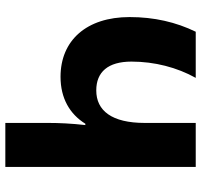

<svg xmlns="http://www.w3.org/2000/svg" viewBox="-37 -717 754 720"><g transform="rotate(90 340.0 -357.0)"><path d="M441 0H606V-714H441V-523C441 -399 395 -341 319 -341C250 -341 211 -385 211 -473C211 -560 233 -644 272 -714H99C63 -640 44 -558 44 -466C44 -304 132 -207 268 -207C349 -207 408 -242 444 -300H449C443 -247 441 -201 441 -162Z"/></g></svg>

Font: Noto Sans Georgian SemiCondensed ExtraBold
Style: Regular
Weight: 800
Width: 4
Designer: Monotype Design Team, Akaki Razmadze
Foundry: Google LLC
Version: Version 2.005